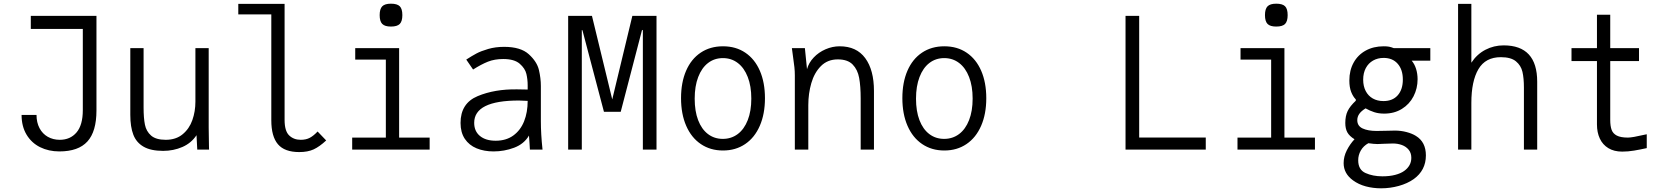

<svg xmlns="http://www.w3.org/2000/svg" viewBox="-20 -811 9040 1041"><path d="M97 -188H178Q178 -147 194.2 -116.2Q210.5 -85.5 239.2 -69.2Q268 -53 304 -53Q361 -53 395 -93Q429 -133 429 -214V-654H147V-725H503V-212Q503 -98 454 -44Q405 10 302 10Q243.5 10 197 -13.2Q150.5 -36.5 123.8 -81.2Q97 -126 97 -188Z M686.5 -188V-550H758.5V-228Q758.5 -171 765.8 -135Q773 -99 799.2 -76Q825.5 -53 878.5 -53Q934 -53 970.2 -83Q1006.5 -113 1023 -160Q1039.5 -207 1039.5 -260V-550H1111.5V-119Q1111.5 -65.5 1113 -18L1113.5 0H1049.5L1045.5 -78Q1017 -35 968.8 -14Q920.5 7 864.5 7Q797.5 7 758.2 -15.8Q719 -38.5 702.8 -81Q686.5 -123.5 686.5 -188Z M1451 -159V-733H1272V-790H1523V-161Q1523 -100.5 1547.8 -76.8Q1572.5 -53 1610.5 -53Q1639.5 -53 1660 -64Q1680.5 -75 1702 -98L1748.5 -49.5Q1712.5 -16 1680.8 -1.2Q1649 13.5 1602.5 13.5Q1523 13.5 1487 -28.8Q1451 -71 1451 -159Z M1906 -550H2144V-65H2309.5V0H1889.5V-65H2072V-488H1906ZM2038.5 -729Q2038.5 -762.5 2052.5 -776.8Q2066.5 -791 2099.5 -791Q2133.5 -791 2147.5 -777Q2161.5 -763 2161.5 -729Q2161.5 -695.5 2147.5 -681.2Q2133.5 -667 2099.5 -667Q2066.5 -667 2052.5 -681.2Q2038.5 -695.5 2038.5 -729Z M2477 -144.5Q2477 -251 2569.8 -289.8Q2662.5 -328.5 2784 -326.5L2841 -325.5V-348Q2841 -380.5 2834 -410.2Q2827 -440 2797.8 -465.5Q2768.5 -491 2708.5 -491Q2661.5 -491 2625.2 -476.5Q2589 -462 2545 -434L2508 -488Q2539 -508 2563.2 -521Q2587.5 -534 2626.8 -545.5Q2666 -557 2713.5 -557Q2803 -557 2847.2 -516.8Q2891.5 -476.5 2902 -431.5Q2912.5 -386.5 2912.5 -345V-154Q2912.5 -84 2921.5 0H2853Q2852 -11.5 2851 -34.5L2848 -76Q2821.5 -30.5 2767.8 -10.2Q2714 10 2656 10Q2604.5 10 2564 -6.8Q2523.5 -23.5 2500.2 -58.2Q2477 -93 2477 -144.5ZM2841 -264Q2807.5 -266 2793.5 -266Q2551 -266 2551 -145Q2551 -99.5 2582.2 -73.8Q2613.5 -48 2667.5 -48Q2724 -48 2763 -76.2Q2802 -104.5 2821.5 -153.2Q2841 -202 2841 -264Z M3060.5 -725H3189.5L3299.5 -272L3408.5 -725H3539.5V0H3465.5V-649L3460.5 -646.5L3345.5 -205H3254.5L3138 -646.5L3134.5 -648.5V0H3060.5Z M3672.5 -279Q3672.5 -364 3700 -427.5Q3727.5 -491 3779 -525.5Q3830.5 -560 3900 -560Q3970 -560 4021.2 -525.2Q4072.5 -490.5 4100 -427Q4127.5 -363.5 4127.5 -278.5Q4127.5 -193 4099.5 -128.8Q4071.5 -64.5 4020 -29.8Q3968.5 5 3900 5Q3831.5 5 3780 -29.8Q3728.5 -64.5 3700.5 -128.8Q3672.5 -193 3672.5 -279ZM4053.5 -276.5Q4053.5 -344 4034.2 -393.5Q4015 -443 3980.2 -469.5Q3945.5 -496 3899.5 -496Q3853.5 -496 3819 -469.5Q3784.5 -443 3765.5 -393.2Q3746.5 -343.5 3746.5 -276Q3746.5 -208.5 3765.2 -159.5Q3784 -110.5 3818.5 -84.2Q3853 -58 3899 -58Q3945 -58 3980 -84.2Q4015 -110.5 4034.2 -159.8Q4053.5 -209 4053.5 -276.5Z M4280.5 -497.5 4273.5 -550H4344L4355.5 -436Q4365 -471 4391.8 -499.2Q4418.5 -527.5 4456 -543.8Q4493.5 -560 4532.5 -560Q4624 -560 4671.2 -495.8Q4718.5 -431.5 4718.5 -318V0H4646.5V-277Q4646.5 -344 4638.2 -388.8Q4630 -433.5 4603 -461.2Q4576 -489 4522.5 -489Q4467 -489 4431 -452.8Q4395 -416.5 4378.8 -360Q4362.5 -303.5 4362.5 -241V0H4289.5V-402Q4289.5 -425.5 4287.2 -446.2Q4285 -467 4280.5 -497.5Z M4872.5 -279Q4872.5 -364 4900 -427.5Q4927.5 -491 4979 -525.5Q5030.5 -560 5100 -560Q5170 -560 5221.2 -525.2Q5272.5 -490.5 5300 -427Q5327.5 -363.5 5327.5 -278.5Q5327.5 -193 5299.5 -128.8Q5271.5 -64.5 5220 -29.8Q5168.5 5 5100 5Q5031.5 5 4980 -29.8Q4928.5 -64.5 4900.5 -128.8Q4872.5 -193 4872.5 -279ZM5253.5 -276.5Q5253.5 -344 5234.2 -393.5Q5215 -443 5180.2 -469.5Q5145.5 -496 5099.5 -496Q5053.5 -496 5019 -469.5Q4984.5 -443 4965.5 -393.2Q4946.5 -343.5 4946.5 -276Q4946.5 -208.5 4965.2 -159.5Q4984 -110.5 5018.5 -84.2Q5053 -58 5099 -58Q5145 -58 5180 -84.2Q5215 -110.5 5234.2 -159.8Q5253.5 -209 5253.5 -276.5Z M6082.5 -725H6156.5V-65.5H6517.5V0H6082.5Z M6706 -550H6944V-65H7109.5V0H6689.5V-65H6872V-488H6706ZM6838.5 -729Q6838.5 -762.5 6852.5 -776.8Q6866.5 -791 6899.5 -791Q6933.5 -791 6947.5 -777Q6961.5 -763 6961.5 -729Q6961.5 -695.5 6947.5 -681.2Q6933.5 -667 6899.5 -667Q6866.5 -667 6852.5 -681.2Q6838.5 -695.5 6838.5 -729Z M7316 167Q7265 130 7265 73.5Q7265 38 7282.2 4Q7299.5 -30 7324 -56Q7296.5 -73 7285.2 -93.2Q7274 -113.5 7274 -144Q7274 -182.5 7286.8 -209Q7299.5 -235.5 7331 -265V-272Q7316 -287 7306 -312.2Q7296 -337.5 7296 -374.5Q7296 -429.5 7319.2 -471.5Q7342.5 -513.5 7384.8 -536.8Q7427 -560 7482.5 -560Q7500 -560 7511.5 -557.8Q7523 -555.5 7537 -550H7735V-482H7634Q7649.5 -464 7657.8 -437.5Q7666 -411 7666 -381.5Q7666 -331.5 7644 -288.8Q7622 -246 7580.8 -220.5Q7539.5 -195 7485 -195Q7454.5 -195 7430.8 -202.8Q7407 -210.5 7384 -223.5Q7360.5 -209 7349.8 -193.5Q7339 -178 7339 -159.5Q7339 -128 7368 -114.5Q7397 -101 7444 -101L7498 -102L7543 -103Q7575.5 -103 7606 -95Q7636.5 -87 7657 -74Q7711 -41 7711 31.5Q7711 112.5 7645 160Q7611 184 7564.2 197Q7517.5 210 7468 210Q7424.5 210 7385.2 199.5Q7346 189 7316 167ZM7593 116Q7611.5 103 7621.8 85Q7632 67 7632 45Q7632 18.5 7617.8 1Q7603.5 -16.5 7580.8 -24.8Q7558 -33 7532.5 -33L7484 -31.5Q7462.5 -30 7449 -30Q7430.5 -30 7399 -34.5Q7372.5 -20 7358.2 4.8Q7344 29.5 7344 58Q7344 109.5 7383.8 127.2Q7423.5 145 7475 145Q7514.5 145 7544.2 137.2Q7574 129.5 7593 116ZM7586 -379.5Q7586 -433.5 7558.2 -465.2Q7530.5 -497 7482 -497Q7450 -497 7424.8 -482.8Q7399.5 -468.5 7385.2 -441.8Q7371 -415 7371 -379Q7371 -343.5 7384.8 -317.2Q7398.5 -291 7423.2 -277Q7448 -263 7481 -263Q7530.5 -263 7558.2 -294.2Q7586 -325.5 7586 -379.5Z M7885.5 -790H7957.5V-471Q7987.5 -517 8033.5 -541Q8079.5 -565 8132.5 -565Q8314.5 -565 8314.5 -368V0H8242.5V-336Q8242.5 -387 8234.5 -421.5Q8226.5 -456 8199.2 -478.5Q8172 -501 8117.5 -501Q8034 -501 7995.8 -436Q7957.5 -371 7957.5 -253V0H7885.5Z M8638.5 -136V-480H8500.5V-550H8638.5V-731H8710.5V-550H8866.5V-480H8710.5V-161Q8710.5 -128 8717.8 -107.5Q8725 -87 8746 -76Q8767 -65 8806.5 -65Q8829.5 -65 8898.5 -81L8908.5 -83V-8Q8872.5 0 8839.8 5.5Q8807 11 8775.5 11Q8731 11 8700.2 -7.8Q8669.5 -26.5 8654 -59.8Q8638.5 -93 8638.5 -136Z"/></svg>

Font: JuliaMono Light
Style: Regular
Weight: 300
Monospace: yes
Designer: cormullion
Foundry: corm
Version: Version 0.054; ttfautohint (v1.8.4)